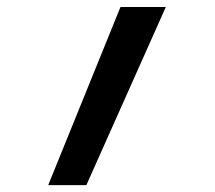

<svg xmlns="http://www.w3.org/2000/svg" viewBox="-20 -538 626 558"><path d="M120.1 0H231L461.9 -517.6H330.1Z"/></svg>

Font: Cascadia Code NF SemiBold
Style: Regular
Weight: 600
Monospace: yes
Designer: Aaron Bell
Foundry: Saja Typeworks
Version: Version 2404.023